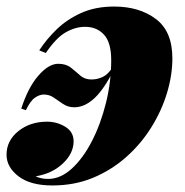

<svg xmlns="http://www.w3.org/2000/svg" viewBox="-49 -553 567 587"><path d="M98 -6Q136 -6 170.5 -37.5Q205 -69 232 -121.5Q259 -174 275 -238.5Q291 -303 291 -369Q291 -423 269 -447Q247 -471 211 -471Q182 -471 152.5 -454.5Q123 -438 91 -391L71 -399Q93 -433 124.5 -463.5Q156 -494 199.5 -513.5Q243 -533 300 -533Q377 -533 427.5 -495Q478 -457 478 -375Q478 -323 461.5 -268.5Q445 -214 413.5 -163.5Q382 -113 337 -73Q292 -33 235.5 -9.5Q179 14 111 14Q44 14 7.5 -14Q-29 -42 -29 -80Q-29 -123 7 -152Q43 -181 95 -181Q125 -181 150.5 -165.5Q176 -150 176 -121Q176 -84 143 -53Q110 -22 60 -14Q68 -10 77.5 -8Q87 -6 98 -6ZM231 -310Q248 -310 264.5 -317.5Q281 -325 295 -347L300 -342Q270 -281 240 -253Q210 -225 178 -225Q159 -225 144 -235Q129 -245 115.5 -254.5Q102 -264 85 -264Q72 -264 58 -254.5Q44 -245 30 -216L16 -221Q37 -286 68.5 -322Q100 -358 129 -358Q153 -358 168 -346Q183 -334 196.5 -322Q210 -310 231 -310Z"/></svg>

Font: Playfair Display Black
Style: Italic
Weight: 900
Italic angle: -14°
Designer: Claus Eggers Sørensen
Foundry: Claus Eggers Sørensen
Version: Version 1.203